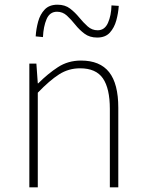

<svg xmlns="http://www.w3.org/2000/svg" viewBox="-20 -798 620 818"><path d="M105 0V-527H135L141 -443H143Q184 -484 227 -512Q270 -540 325 -540Q406 -540 445 -490.5Q484 -441 484 -339V0H448V-334Q448 -421 418.5 -464Q389 -507 321 -507Q272 -507 231.5 -481Q191 -455 141 -403V0ZM394 -638Q362 -638 340 -654.5Q318 -671 300.5 -693Q283 -715 265 -731.5Q247 -748 223 -748Q192 -748 178.5 -716.5Q165 -685 163 -640L132 -643Q134 -675 142.5 -706Q151 -737 170.5 -757.5Q190 -778 225 -778Q257 -778 278.5 -761.5Q300 -745 317.5 -723.5Q335 -702 353.5 -685.5Q372 -669 396 -669Q426 -669 440 -700.5Q454 -732 455 -775L486 -773Q484 -742 475.5 -711Q467 -680 448 -659Q429 -638 394 -638Z"/></svg>

Font: Noto Sans TC Thin
Style: Regular
Weight: 100
Designer: Ryoko NISHIZUKA 西塚涼子 (kana, bopomofo & ideographs); Paul D. Hunt (Latin, Greek & Cyrillic); Sandoll Communications 산돌커뮤니
Foundry: Adobe
Version: Version 2.004-H2;hotconv 1.0.118;makeotfexe 2.5.65603